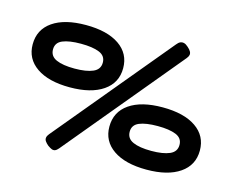

<svg xmlns="http://www.w3.org/2000/svg" viewBox="-106 -895 1327 1091"><g transform="rotate(15 557.0 -350.0)"><path d="M255 24Q243 14 236 4Q229 -6 230.5 -17Q232 -28 242 -40L807 -720Q817 -733 827.5 -737.5Q838 -742 849.5 -739Q861 -736 874 -724Q888 -712 893.5 -701.5Q899 -691 897 -681.5Q895 -672 886 -661L318 23Q308 35 298.5 38.5Q289 42 279 38Q269 34 255 24ZM286 -328Q161 -328 90.5 -376.5Q20 -425 20 -510Q20 -597 90 -645.5Q160 -694 285 -694Q411 -694 481.5 -645.5Q552 -597 552 -511Q552 -425 481.5 -376.5Q411 -328 286 -328ZM285 -438Q354 -438 393 -455Q432 -472 432 -512Q432 -552 393 -568Q354 -584 285 -584Q216 -584 177.5 -568Q139 -552 139 -512Q139 -472 177.5 -455Q216 -438 285 -438ZM828 11Q703 11 632.5 -37.5Q562 -86 562 -171Q562 -258 632 -306.5Q702 -355 827 -355Q953 -355 1023.5 -306.5Q1094 -258 1094 -172Q1094 -86 1023.5 -37.5Q953 11 828 11ZM827 -99Q896 -99 935 -116Q974 -133 974 -173Q974 -213 935 -229Q896 -245 827 -245Q758 -245 719.5 -229Q681 -213 681 -173Q681 -133 719.5 -116Q758 -99 827 -99Z"/></g></svg>

Font: Fredoka Expanded
Style: Bold
Weight: 700
Width: 7
Designer: Ben Nathan
Foundry: Milena B. Brandão, Ben Nathan
Version: Version 2.001